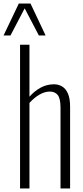

<svg xmlns="http://www.w3.org/2000/svg" viewBox="-56 -1062 468 1082"><path d="M57 0V-810H110V-517Q138 -549 173 -568Q208 -587 248 -587Q274 -587 294.5 -574.5Q315 -562 327 -534.5Q339 -507 339 -461V0H285V-455Q285 -508 269 -527Q253 -546 225 -546Q196 -546 166 -528.5Q136 -511 110 -482V0ZM-36 -862 50 -1042H116L201 -862H163L83 -1015L3 -862Z"/></svg>

Font: Oswald ExtraLight
Style: Regular
Weight: 250
Designer: Vernon Adams
Foundry: Vernon Adams
Version: Version 4.100; ttfautohint (v1.8.1.43-b0c9)